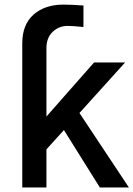

<svg xmlns="http://www.w3.org/2000/svg" viewBox="-20 -826 588 846"><path d="M78.1 0V-634.8Q78.1 -717.8 127.9 -761.7Q177.7 -805.7 259.8 -805.7Q291 -805.7 347.7 -801.8V-707Q298.8 -711.9 279.3 -711.9Q239.3 -711.9 211.9 -685.5Q184.6 -659.2 184.6 -614.3V-312.5L394.5 -550.8H531.2L330.1 -328.1L547.9 0H419.9L261.7 -252.9L184.6 -168V0Z"/></svg>

Font: Gothic A1 SemiBold
Style: Regular
Weight: 600
Version: Version 2.50